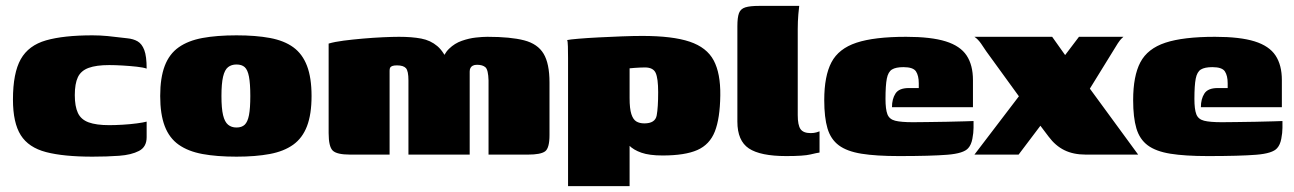

<svg xmlns="http://www.w3.org/2000/svg" viewBox="-20 -525 4393 652"><path d="M294 7Q196 7 136.5 -8.5Q77 -24 50.5 -66Q24 -108 24 -187Q24 -277 50.5 -324Q77 -371 136.5 -388Q196 -405 294 -405Q320 -405 346 -402.5Q372 -400 412 -395Q433 -393 447.5 -384.5Q462 -376 470 -355Q478 -334 478 -292Q467 -296 444.5 -298.5Q422 -301 396.5 -302.5Q371 -304 351 -304Q307 -304 281 -294.5Q255 -285 244.5 -263Q234 -241 234 -202Q234 -164 244.5 -141.5Q255 -119 281 -109.5Q307 -100 351 -100Q371 -100 396.5 -101.5Q422 -103 444.5 -106Q467 -109 478 -112V-59Q478 -26 452 -12.5Q426 1 384.5 4Q343 7 294 7Z M783 7Q716 7 667.5 -2Q619 -11 587 -33.5Q555 -56 539.5 -96.5Q524 -137 524 -199Q524 -261 539.5 -301.5Q555 -342 587 -364.5Q619 -387 667.5 -396Q716 -405 783 -405Q849 -405 897 -396Q945 -387 976 -364.5Q1007 -342 1022.5 -301.5Q1038 -261 1038 -199Q1038 -137 1022.5 -96.5Q1007 -56 975.5 -33.5Q944 -11 896 -2Q848 7 783 7ZM783 -92Q801 -92 811 -101.5Q821 -111 825.5 -134Q830 -157 830 -199Q830 -241 825.5 -264.5Q821 -288 811 -297Q801 -306 783 -306Q766 -306 754.5 -297Q743 -288 737.5 -264.5Q732 -241 732 -199Q732 -157 737.5 -134Q743 -111 754.5 -101.5Q766 -92 783 -92Z M1169 0Q1124 0 1110 -13.5Q1096 -27 1096 -73V-377Q1116 -383 1147 -387Q1178 -391 1213 -394Q1248 -397 1280.5 -398.5Q1313 -400 1335 -400Q1379 -400 1410.5 -394Q1442 -388 1465 -368.5Q1488 -349 1504 -308L1477 -309Q1486 -341 1505 -359.5Q1524 -378 1548.5 -386.5Q1573 -395 1596 -397.5Q1619 -400 1635 -400Q1714 -400 1760 -388Q1806 -376 1826 -342.5Q1846 -309 1846 -245V-66Q1846 -22 1831 -11Q1816 0 1773 0H1639Q1639 -63 1639 -126Q1639 -189 1639 -252Q1638 -288 1628.5 -296.5Q1619 -305 1600 -305Q1591 -305 1585.5 -302Q1580 -299 1577.5 -294Q1575 -289 1575 -282V0H1367V-252Q1367 -284 1358.5 -293.5Q1350 -303 1328 -303Q1318 -303 1312.5 -301Q1307 -299 1305 -295.5Q1303 -292 1303 -285V0Z M1909 107V-328Q1909 -350 1908.5 -367.5Q1908 -385 1906 -389Q1915 -391 1944.5 -393.5Q1974 -396 2013 -398Q2052 -400 2091.5 -401.5Q2131 -403 2161 -403Q2264 -403 2322 -383.5Q2380 -364 2403.5 -320Q2427 -276 2426 -201Q2425 -123 2407.5 -78.5Q2390 -34 2348 -15.5Q2306 3 2230 3Q2185 3 2158 -6.5Q2131 -16 2116 -31.5Q2101 -47 2090 -64L2118 -72V107ZM2168 -106Q2205 -106 2210 -133Q2215 -160 2215 -212Q2215 -259 2206.5 -277.5Q2198 -296 2170 -296Q2161 -296 2152.5 -295.5Q2144 -295 2135.5 -294.5Q2127 -294 2118 -293V-192Q2118 -156 2124 -137.5Q2130 -119 2141 -112.5Q2152 -106 2168 -106Z M2650 5Q2562 5 2523 -21Q2484 -47 2484 -112V-436Q2484 -466 2489.5 -480.5Q2495 -495 2511 -500Q2527 -505 2558 -505H2694Q2693 -500 2691 -476Q2689 -452 2689 -426V-134Q2689 -100 2698.5 -86.5Q2708 -73 2733 -73Q2744 -73 2752.5 -75.5Q2761 -78 2763 -79V-7Q2755 -6 2732 -0.5Q2709 5 2650 5Z M3033 5Q2955 5 2905.5 -3Q2856 -11 2828.5 -31.5Q2801 -52 2790 -89Q2779 -126 2779 -185Q2779 -267 2803.5 -313.5Q2828 -360 2888.5 -380Q2949 -400 3057 -400Q3142 -400 3191.5 -384.5Q3241 -369 3262.5 -336.5Q3284 -304 3284 -253V-161H3009Q3009 -189 3021 -207.5Q3033 -226 3066 -226H3100V-242Q3100 -268 3090.5 -282.5Q3081 -297 3048 -297Q3022 -297 3009 -289Q2996 -281 2991.5 -258Q2987 -235 2987 -189Q2987 -154 2993.5 -137Q3000 -120 3020 -115Q3040 -110 3080 -110Q3096 -110 3128 -110.5Q3160 -111 3195 -111.5Q3230 -112 3256 -113Q3282 -114 3286 -114V-91Q3286 -74 3282 -53.5Q3278 -33 3268 -22Q3253 -4 3197 0.5Q3141 5 3033 5Z M3289 0 3440 -198 3329 -351Q3322 -362 3311.5 -377Q3301 -392 3289 -400H3553L3597 -338L3644 -400H3795Q3794 -399 3789 -394.5Q3784 -390 3776 -378L3681 -224L3845 0H3667Q3625 0 3594.5 -15Q3564 -30 3541 -61L3513 -98L3439 0Z M4082 5Q4004 5 3954.5 -3Q3905 -11 3877.5 -31.5Q3850 -52 3839 -89Q3828 -126 3828 -185Q3828 -267 3852.5 -313.5Q3877 -360 3937.5 -380Q3998 -400 4106 -400Q4191 -400 4240.5 -384.5Q4290 -369 4311.5 -336.5Q4333 -304 4333 -253V-161H4058Q4058 -189 4070 -207.5Q4082 -226 4115 -226H4149V-242Q4149 -268 4139.5 -282.5Q4130 -297 4097 -297Q4071 -297 4058 -289Q4045 -281 4040.5 -258Q4036 -235 4036 -189Q4036 -154 4042.5 -137Q4049 -120 4069 -115Q4089 -110 4129 -110Q4145 -110 4177 -110.5Q4209 -111 4244 -111.5Q4279 -112 4305 -113Q4331 -114 4335 -114V-91Q4335 -74 4331 -53.5Q4327 -33 4317 -22Q4302 -4 4246 0.5Q4190 5 4082 5Z"/></svg>

Font: Genos Thin Black
Style: Regular
Weight: 900
Version: Version 1.010